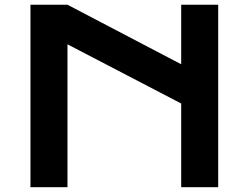

<svg xmlns="http://www.w3.org/2000/svg" viewBox="-20 -783 1040 803"><path d="M107.4 -763.2H262.2L737.8 -514.2V-763.2H892.6V0H737.8V-350.1L262.2 -597.7V0H107.4Z"/></svg>

Font: Krona One
Style: Regular
Weight: 400
Version: Version 1.003